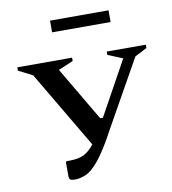

<svg xmlns="http://www.w3.org/2000/svg" viewBox="-84 -823 813 905"><g transform="rotate(-10 322.5 -371.0)"><path d="M216 -694V-750H496V-694ZM317 -57Q283 -16 255.5 -4Q228 8 203 8Q184 8 179 3Q174 -2 174 -16V-80L178 -84H189Q235 -84 261 -97Q287 -110 311 -141L93 -510L26 -544V-560H288V-544L217 -514L369 -256H382L525 -515L454 -544V-560H641V-544L583 -514L396 -181Q379 -148 356 -112Q333 -76 317 -57Z"/></g></svg>

Font: Spectral SC SemiBold
Style: Regular
Weight: 600
Designer: Jean-Baptiste Levee
Foundry: Production Type
Version: Version 2.001